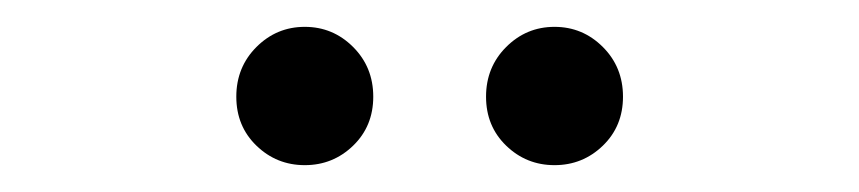

<svg xmlns="http://www.w3.org/2000/svg" viewBox="-20 -747 640 143"><path d="M207 -624Q186 -624 171 -638.5Q156 -653 156 -675Q156 -697 171 -712Q186 -727 207 -727Q228 -727 243 -712Q258 -697 258 -675Q258 -653 243 -638.5Q228 -624 207 -624ZM393 -624Q372 -624 357 -638.5Q342 -653 342 -675Q342 -697 357 -712Q372 -727 393 -727Q414 -727 429 -712Q444 -697 444 -675Q444 -653 429 -638.5Q414 -624 393 -624Z"/></svg>

Font: Sepalumica Med
Style: Regular
Weight: 500
Designer: Julieta Ulanovsky
Foundry: Julieta Ulanovsky
Version: Version 7.200